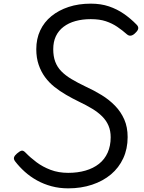

<svg xmlns="http://www.w3.org/2000/svg" viewBox="-20 -1014 791 1053"><path d="M354 19Q306 19 263 7.5Q220 -4 183 -24.5Q146 -45 116 -72Q86 -99 63 -129Q54 -141 57 -151Q60 -161 73 -172Q88 -185 98 -187.5Q108 -190 121 -176Q146 -150 180 -124.5Q214 -99 257.5 -82.5Q301 -66 354 -66Q406 -66 449 -78.5Q492 -91 523 -115.5Q554 -140 570.5 -177Q587 -214 587 -261Q587 -297 575 -325Q563 -353 540.5 -375.5Q518 -398 486 -417.5Q454 -437 412 -457Q377 -474 342.5 -494Q308 -514 278.5 -537.5Q249 -561 227 -591Q205 -621 192 -659Q179 -697 179 -744Q179 -801 200.5 -847Q222 -893 262 -925.5Q302 -958 356.5 -976Q411 -994 478 -994Q533 -994 577.5 -979Q622 -964 659.5 -938Q697 -912 729 -879Q740 -868 738 -857Q736 -846 723 -834Q712 -822 700 -819Q688 -816 677 -825Q651 -848 623 -867Q595 -886 560.5 -897.5Q526 -909 478 -909Q432 -909 394 -898.5Q356 -888 328.5 -867Q301 -846 286.5 -815.5Q272 -785 272 -744Q272 -705 283 -675.5Q294 -646 316.5 -623Q339 -600 372.5 -580Q406 -560 450 -539Q496 -518 537.5 -492.5Q579 -467 611 -434Q643 -401 661.5 -359Q680 -317 680 -262Q680 -198 656 -146Q632 -94 588.5 -57.5Q545 -21 485 -1Q425 19 354 19Z"/></svg>

Font: Playwrite DE VA
Style: Regular
Weight: 400
Designer: Veronika Burian, José Scaglione
Foundry: TypeTogether
Version: Version 1.002